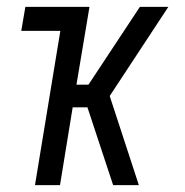

<svg xmlns="http://www.w3.org/2000/svg" viewBox="-20 -540 540 560"><path d="M310 0 235 -227H192L155 0H82L156 -450H42L54 -520H241L203 -293H238L388 -520H471L300 -260L385 0Z"/></svg>

Font: Iosevka Term Curly
Style: Italic
Weight: 400
Italic angle: -9°
Designer: Belleve Invis
Foundry: Belleve Invis
Version: Version 32.3.0